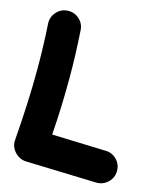

<svg xmlns="http://www.w3.org/2000/svg" viewBox="-118 -810 801 967"><g transform="rotate(15 282.0 -326.5)"><path d="M113.3 -726.1Q147.9 -728.5 174.1 -705.6Q200.2 -682.6 202.1 -647.9Q206.1 -585.4 208.3 -524.9Q210.4 -464.4 210.4 -405.3Q210.4 -328.6 207.8 -253.4Q205.1 -178.2 199.7 -103.5L481 -94.2Q515.6 -93.8 539.6 -68.6Q563.5 -43.5 562.5 -8.8Q562 25.4 536.9 49.3Q511.7 73.2 477.1 72.8L107.9 61.5Q86.4 61 66.9 48.8Q47.4 36.6 35.9 16.4Q24.4 -3.9 26.4 -28.3Q33.7 -124.5 38.1 -217.8Q42.5 -311 42.5 -405.3Q42.5 -461.9 40.8 -519.8Q39.1 -577.6 35.2 -637.2Q33.2 -671.9 56.2 -698Q79.1 -724.1 113.3 -726.1Z"/></g></svg>

Font: Mikhak Black
Style: Regular
Weight: 900
Designer: Amin Abedi
Version: Version 3.3